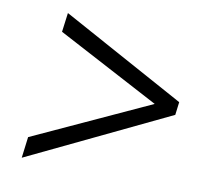

<svg xmlns="http://www.w3.org/2000/svg" viewBox="-62 -618 705 641"><g transform="rotate(10 290.0 -297.0)"><path d="M530.5 -276 50.5 -46 59.5 -117.5 456.5 -300 110 -483.5 118.5 -548.5 536 -320Z"/></g></svg>

Font: Merriweather 96pt SemiBold
Style: Italic
Weight: 600
Italic angle: -7.8°
Version: Version 2.101